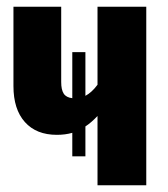

<svg xmlns="http://www.w3.org/2000/svg" viewBox="-20 -551 500 571"><path d="M415 -531V0H270V-206Q251 -186 234 -175V-86H195V-156Q174 -150 149 -150Q88 -150 54 -188Q20 -226 20 -295V-531H162V-307Q162 -284 169.5 -272.5Q177 -261 195 -259V-396H234V-266Q253 -276 270 -299V-531Z"/></svg>

Font: Fira Sans Extra Condensed
Style: Bold
Weight: 700
Width: 1
Designer: Carrois Corporate & Edenspiekermann AG
Foundry: Carrois Corporate GbR & Edenspiekermann AG
Version: Version 4.203